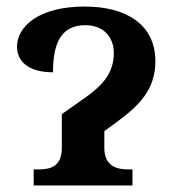

<svg xmlns="http://www.w3.org/2000/svg" viewBox="-20 -567 539 587"><path d="M83 0H385V-49H374C339 -49 299 -57 299 -115V-166L337 -194C404 -243 455 -292 455 -380C455 -492 366 -547 239 -547C97 -547 32 -485 32 -424C32 -381 65 -346 142 -346C142 -437 168 -490 241 -490C298 -490 328 -452 328 -405C328 -344 293 -306 244 -271L169 -218V-115C169 -55 131 -49 96 -49H83Z"/></svg>

Font: Noto Serif SemiBold
Style: Regular
Weight: 600
Designer: Monotype Design Team
Foundry: Monotype Imaging Inc.
Version: Version 2.013